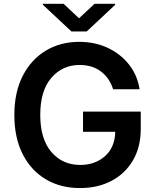

<svg xmlns="http://www.w3.org/2000/svg" viewBox="-20 -951 795 981"><path d="M557.9 -495Q539.4 -552.9 495.7 -585.9Q452.1 -619 386.4 -619Q298.7 -619 242.2 -553.1Q185.7 -487.2 185.7 -364.3Q185.7 -240.8 242.4 -174.5Q299 -108.3 389.9 -108.3Q465.6 -108.3 516.2 -152.9Q566.8 -197.4 568.9 -277.7H404.1V-380.7H699.2V-293.3Q699.2 -199.6 659.3 -131.6Q619.3 -63.6 549.4 -26.8Q479.4 9.9 389.2 9.9Q289.1 9.9 213.4 -35.3Q137.8 -80.6 95.5 -164.2Q53.3 -247.9 53.3 -362.9Q53.3 -480.1 96.4 -563.9Q139.6 -647.7 214.5 -692.5Q289.4 -737.2 384.6 -737.2Q465.2 -737.2 530.9 -706.3Q596.6 -675.4 639.4 -620.9Q682.2 -566.4 693.2 -495ZM305 -931.5 383.9 -857.6 463.1 -931.5H568.5V-926.5L422.9 -790.1H345.2L199.2 -926.5V-931.5Z"/></svg>

Font: Inter UI Semi Bold
Style: Regular
Weight: 600
Designer: Rasmus Andersson
Foundry: rsms
Version: 3.2;8d6f07862